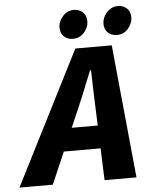

<svg xmlns="http://www.w3.org/2000/svg" viewBox="-103 -887 760 935"><g transform="rotate(-5 277.0 -419.5)"><path d="M-46 0 284 -651H462L526 0H370L357 -349Q355 -396 353.5 -442.5Q352 -489 351 -539H346Q327 -491 308 -444Q289 -397 268 -349L117 0ZM117 -156 143 -268H443L418 -156ZM277 -699Q251 -699 233.5 -715Q216 -731 216 -759Q216 -788 238 -813.5Q260 -839 294 -839Q318 -839 336 -823Q354 -807 354 -778Q354 -750 332.5 -724.5Q311 -699 277 -699ZM492 -699Q466 -699 448.5 -715Q431 -731 431 -759Q431 -788 453 -813.5Q475 -839 509 -839Q534 -839 551.5 -823Q569 -807 569 -778Q569 -750 547.5 -724.5Q526 -699 492 -699Z"/></g></svg>

Font: Source Code Pro ExtraBold
Style: Italic
Weight: 800
Italic angle: -11°
Monospace: yes
Designer: Paul D. Hunt, Teo Tuominen
Foundry: Adobe Systems Incorporated
Version: Version 1.016;hotconv 1.0.116;makeotfexe 2.5.65601